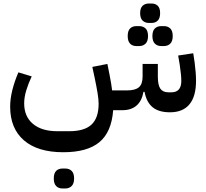

<svg xmlns="http://www.w3.org/2000/svg" viewBox="-20 -629 1178 1096"><path d="M950 12Q886 12 851 -17Q816 -46 805 -105H799Q790 -53 759.5 -26.5Q729 0 679 0H626Q617 124 548 182Q479 240 341 240Q195 240 116.5 172Q38 104 38 -20Q38 -65 50.5 -115Q63 -165 85 -216L161 -193Q142 -153 130 -113.5Q118 -74 118 -39Q118 36 168 78Q218 120 307 120H375Q462 120 502.5 82Q543 44 543 -37Q543 -60 537.5 -94.5Q532 -129 521 -182L507 -247L593 -264L606 -199Q611 -173 614.5 -152Q618 -131 620 -113H706Q752 -113 773 -131Q794 -149 794 -192V-264H881V-192Q881 -143 895.5 -122.5Q910 -102 942 -102H958Q1015 -102 1015 -167Q1015 -199 1006 -259L997 -312L1083 -325L1091 -273Q1095 -243 1097 -216Q1099 -189 1099 -167Q1099 -79 1061.5 -33.5Q1024 12 950 12ZM901 -366Q878 -366 864 -380Q850 -394 850 -423Q850 -453 864 -466.5Q878 -480 901 -480H915Q938 -480 952 -466.5Q966 -453 966 -423Q966 -394 952 -380Q938 -366 915 -366ZM759 -366Q736 -366 722.5 -380Q709 -394 709 -423Q709 -453 722.5 -466.5Q736 -480 759 -480H774Q797 -480 811 -466.5Q825 -453 825 -423Q825 -394 811 -380Q797 -366 774 -366ZM830 -498Q808 -498 794 -511.5Q780 -525 780 -554Q780 -583 794 -596Q808 -609 830 -609H845Q867 -609 880.5 -596Q894 -583 894 -554Q894 -525 880.5 -511.5Q867 -498 845 -498ZM337 447Q314 447 300.5 433Q287 419 287 390Q287 360 300.5 346.5Q314 333 337 333H352Q375 333 389 346.5Q403 360 403 390Q403 419 389 433Q375 447 352 447Z"/></svg>

Font: IBM Plex Arabic Medium
Style: Regular
Weight: 500
Designer: Mike Abbink, Paul van der Laan, Pieter van Rosmalen, Wael Morcos, Khajak Apelian
Foundry: Bold Monday
Version: Version 1.0